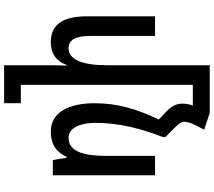

<svg xmlns="http://www.w3.org/2000/svg" viewBox="-73 -727 1036 930"><g transform="rotate(90 445.0 -262.0)"><path d="M391 155V-678H491C485 -662 482 -645 482 -627C482 -596 495 -574 522 -548L559 -513C508 -408 480 -312 480 -203C480 -71 528 10 617 10C680 10 717 -17 740 -67H744L755 0H829V-495H735V-259C735 -131 706 -76 647 -76C599 -76 575 -134 575 -206C575 -326 606 -436 644 -533V-545L608 -581C583 -605 570 -619 570 -637C570 -653 576 -671 588 -693L608 -733L527 -760H296V-259C296 -141 267 -76 214 -76C174 -76 154 -107 154 -184V-495H59V-164C59 -40 106 10 183 10C241 10 276 -17 295 -67H298C297 -41 296 -16 296 9V236H480V155Z"/></g></svg>

Font: Noto Sans Armenian ExtraCondensed Medium
Style: Regular
Weight: 500
Width: 2
Designer: Monotype Design Team
Foundry: Monotype Imaging Inc.
Version: Version 2.008